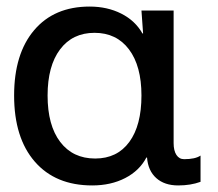

<svg xmlns="http://www.w3.org/2000/svg" viewBox="-20 -552 664 585"><path d="M23 -261Q23 -388 84 -460Q145 -532 253 -532Q307 -532 349.5 -510.5Q392 -489 414 -450H416L411 -520H509V-116Q509 -93 517.5 -80Q526 -67 541 -67Q575 -67 591 -78V2Q561 13 523 13Q481 13 456 -9.5Q431 -32 428 -72H426Q405 -32 361.5 -9.5Q318 13 261 13Q149 13 86 -59.5Q23 -132 23 -261ZM270 -69Q337 -69 374 -119.5Q411 -170 411 -261Q411 -351 373 -401.5Q335 -452 268 -452Q201 -452 163 -401.5Q125 -351 125 -261Q125 -170 163.5 -119.5Q202 -69 270 -69Z"/></svg>

Font: Non Bureau
Style: Regular
Weight: 400
Designer: Jona Saucedo
Foundry: Non Foundry
Version: Version 1.000; ttfautohint (v1.8.4)